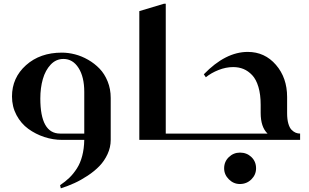

<svg xmlns="http://www.w3.org/2000/svg" viewBox="-20 -757 1674 1039"><path d="M315.9 0Q267.1 0 219.7 -15.6Q172.4 -31.2 133.1 -59.8Q93.8 -88.4 69.3 -134Q44.9 -179.7 44.9 -234.9Q44.9 -336.4 120.8 -404.3Q196.8 -472.2 314.9 -472.2Q349.6 -472.2 385.7 -462.9Q421.9 -453.6 456.8 -433.6Q491.7 -413.6 518.8 -385.5Q545.9 -357.4 562.5 -316.4Q579.1 -275.4 579.1 -227.1V0Q579.1 40 562 76.9Q544.9 113.8 518.1 141.6Q491.2 169.4 454.6 193.6Q418 217.8 382.6 233.9Q347.2 250 309.1 262.2L305.2 245.1Q334 225.6 355.5 204.8Q377 184.1 395.8 155Q414.6 126 424.8 86.9Q435.1 47.9 436 0ZM305.2 -34.2H436V-259.8Q436 -340.8 405 -389.4Q374 -438 323.2 -438Q283.2 -438 254.4 -407.5Q225.6 -377 211.9 -329.3Q198.2 -281.7 198.2 -224.1Q198.2 -34.2 305.2 -34.2Z M964.8 0H733.9V-696.8L867.2 -736.8H877V-34.2H964.8Q969.2 -34.2 972.2 -31.2Q975.1 -28.3 975.1 -23.9V-9.8Q975.1 0 964.8 0Z M1083 -355Q1200.2 -476.1 1320.8 -476.1Q1412.6 -476.1 1473.1 -406.2Q1533.7 -336.4 1533.7 -231.9V-144Q1533.7 -111.3 1540.3 -88.4Q1546.9 -65.4 1557.9 -54.4Q1568.8 -43.5 1580.1 -38.8Q1591.3 -34.2 1604 -34.2V0H964.8Q955.1 0 955.1 -9.8V-23.9Q955.1 -34.2 964.8 -34.2H1427.7Q1390.6 -69.8 1390.6 -146V-189.9Q1390.6 -245.6 1378.4 -286.6Q1366.2 -327.6 1344.7 -350.3Q1323.2 -373 1297.9 -383.5Q1272.5 -394 1241.7 -394Q1202.6 -394 1162.6 -378.2Q1122.6 -362.3 1093.8 -338.9ZM1192.9 153.8Q1192.9 117.7 1218.3 93.3Q1243.7 68.8 1278.8 68.8Q1315.4 68.8 1340.6 93Q1365.7 117.2 1365.7 153.8Q1365.7 188.5 1340.3 213.6Q1314.9 238.8 1277.8 238.8Q1244.1 238.8 1218.5 213.4Q1192.9 188 1192.9 153.8Z"/></svg>

Font: Laureen pro
Style: Bold
Weight: 700
Designer: Ahmed zaza
Foundry: zazatype
Version: Version 1.000